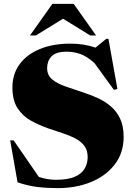

<svg xmlns="http://www.w3.org/2000/svg" viewBox="-20 -955 688 990"><path d="M617.5 -249.5Q617.5 -166 571.5 -106.8Q525.5 -47.5 448.8 -16.2Q372 15 278.5 15Q222.5 15 173.5 9.2Q124.5 3.5 70.5 -15L32.5 -231H50.5L180.5 -42.5Q225 -28 269 -28Q331 -28 366.5 -44Q402 -60 417 -86.5Q432 -113 432 -145Q432 -180.5 414.5 -203.5Q397 -226.5 367.5 -241.8Q338 -257 302.2 -268.5Q266.5 -280 230 -292.5Q181.5 -309.5 139 -333.2Q96.5 -357 70.2 -397.5Q44 -438 44 -504Q44 -573 81 -623.8Q118 -674.5 185.5 -702.2Q253 -730 343.5 -730Q413 -730 472.5 -709.5L528 -755H539L585.5 -496L567.5 -491.5L466.5 -630.5Q427.5 -665 393.5 -676.8Q359.5 -688.5 325.5 -688.5Q268 -688.5 245.5 -664.2Q223 -640 223 -604Q223 -567.5 248.5 -546Q274 -524.5 316.2 -509.8Q358.5 -495 407.5 -479Q444.5 -467 481.5 -450.5Q518.5 -434 549.2 -408.5Q580 -383 598.8 -344.5Q617.5 -306 617.5 -249.5ZM445.5 -772 305 -858.5 164.5 -772H134.5L250 -935H360L475.5 -772Z"/></svg>

Font: Newsreader 72pt ExtraBold
Style: Regular
Weight: 800
Designer: Hugues Gentile
Foundry: Production Type
Version: Version 1.003; ttfautohint (v1.8.3)